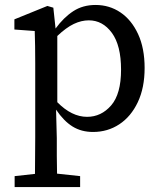

<svg xmlns="http://www.w3.org/2000/svg" viewBox="-20 -519 649 774"><path d="M338 -437Q308 -437 277.5 -422.5Q247 -408 211 -374V-107Q269 -48 331 -48Q388 -48 428 -94Q468 -140 468 -238Q468 -336 431 -386.5Q394 -437 338 -437ZM355 13Q308 13 272.5 -9Q237 -31 206 -77L209 38Q209 73 209 109Q209 145 210 181L303 191V235H39V191L121 182Q121 144 121.5 107.5Q122 71 122 34V-264Q122 -303 121.5 -333Q121 -363 120 -394L38 -400V-441L171 -495L195 -488L204 -404Q237 -449 275.5 -474Q314 -499 365 -499Q421 -499 465.5 -469Q510 -439 536.5 -382Q563 -325 563 -245Q563 -165 535.5 -107Q508 -49 461 -18Q414 13 355 13Z"/></svg>

Font: Source Serif 4 SmText
Style: Regular
Weight: 400
Designer: Frank Grießhammer
Foundry: Adobe
Version: Version 4.005;hotconv 1.1.0;makeotfexe 2.6.0